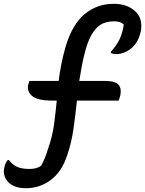

<svg xmlns="http://www.w3.org/2000/svg" viewBox="-89 -786 762 1008"><path d="M-48 54H-42Q-24 79 1 90Q26 101 65 101Q82 101 97.5 97.5Q113 94 126 85Q147 50 164 -7Q186 -70 194.5 -132Q203 -194 209 -258H184Q106 -258 78 -283.5Q50 -309 60 -345Q62 -350 63 -353.5Q64 -357 65 -361H219Q224 -404 233 -449Q242 -494 256 -543Q291 -659 356 -712.5Q421 -766 508 -766Q582 -766 625 -723Q646 -702 651 -672Q656 -642 648 -613L645 -603Q632 -557 597 -529.5Q562 -502 519 -502Q505 -502 493 -508V-514Q522 -546 538 -578.5Q554 -611 561 -657Q544 -674 512 -674Q483 -674 460.5 -666.5Q438 -659 419 -640Q401 -622 386 -593Q371 -564 359 -520Q348 -479 340.5 -439Q333 -399 327 -361H460Q516 -361 533 -341.5Q550 -322 543 -287Q540 -274 534 -258H315Q307 -182 297 -111Q287 -40 264 29Q235 116 177.5 159Q120 202 48 202Q14 202 -8.5 193.5Q-31 185 -44 172Q-59 157 -65.5 137Q-72 117 -66 91Q-61 68 -48 54Z"/></svg>

Font: Recursive Mn Csl St Med
Style: Italic
Weight: 500
Italic angle: -15°
Monospace: yes
Version: Version 1.079;hotconv 1.0.112;makeotfexe 2.5.65598; ttfautoh